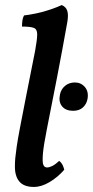

<svg xmlns="http://www.w3.org/2000/svg" viewBox="-20 -730 367 759"><path d="M114 9Q74 9 56 -13Q38 -35 39 -75Q39 -90 40.5 -106Q42 -122 46 -150Q50 -178 59 -225Q68 -272 82.5 -346Q97 -420 119 -530Q127 -574 127 -594.5Q127 -615 113 -620Q99 -625 67 -625Q67 -637 68.5 -648.5Q70 -660 75 -669Q94 -671 123 -677Q152 -683 179.5 -692.5Q207 -702 224 -710Q241 -703 246 -687Q251 -671 246 -642Q226 -530 205.5 -424Q185 -318 165 -218Q152 -153 149.5 -120.5Q147 -88 151.5 -78Q156 -68 166 -68Q175 -68 187 -74Q199 -80 214 -94Q223 -87 227.5 -77.5Q232 -68 234 -59Q209 -30 176.5 -10.5Q144 9 114 9ZM269 -292Q240 -292 225.5 -309.5Q211 -327 217 -356Q221 -377 237 -390.5Q253 -404 276 -404Q300 -404 315.5 -386Q331 -368 326 -339Q322 -318 307.5 -305Q293 -292 269 -292Z"/></svg>

Font: Vollkorn Medium
Style: Italic
Weight: 500
Italic angle: -11°
Designer: Friedrich Althausen
Foundry: Friedrich Althausen
Version: Version 5.000